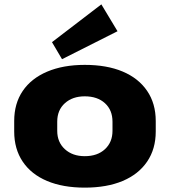

<svg xmlns="http://www.w3.org/2000/svg" viewBox="-20 -848 776 879"><path d="M368 11Q268 11 195.5 -19.5Q123 -50 84 -108Q45 -166 45 -246V-294Q45 -374 84 -431.5Q123 -489 196 -520Q269 -551 368 -551Q469 -551 541.5 -520.5Q614 -490 653.5 -432Q693 -374 693 -294V-246Q693 -166 653.5 -108Q614 -50 541.5 -19.5Q469 11 368 11ZM368 -133Q426 -133 460.5 -165Q495 -197 495 -249V-291Q495 -344 460.5 -375.5Q426 -407 368 -407Q312 -407 277 -375.5Q242 -344 242 -291V-249Q242 -197 277 -165Q312 -133 368 -133ZM518 -705 264 -577 218 -655 444 -828Z"/></svg>

Font: Pathway Extreme 8pt Thin 12pt ExtraBold
Style: Regular
Weight: 800
Version: Version 1.001;gftools[0.9.26]